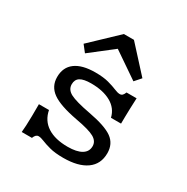

<svg xmlns="http://www.w3.org/2000/svg" viewBox="-155 -789 907 933"><g transform="rotate(30 299.0 -322.5)"><path d="M321.8 11.3Q275 11.3 245.2 3.2Q215.3 -4.8 197.2 -12.5Q179 -20.2 166.1 -20.2Q150.8 -20.2 141.9 3.2H84.7Q86.3 -12.1 87.5 -35.1Q88.7 -58.1 89.1 -88.7Q89.5 -119.4 89.5 -155.6H146Q156.5 -101.6 199.6 -73.8Q242.7 -46 313.7 -46Q363.7 -46 390.7 -62.1Q417.7 -78.2 417.7 -108.9Q417.7 -137.1 389.1 -153.2Q360.5 -169.4 283.9 -183.1Q184.7 -201.6 142.3 -231.9Q100 -262.1 100 -314.5Q100 -369.4 138.7 -398Q177.4 -426.6 250.8 -426.6Q296 -426.6 325.4 -418.5Q354.8 -410.5 373.8 -402.4Q392.7 -394.4 404.8 -394.4Q413.7 -394.4 419.4 -400Q425 -405.6 429.8 -417.7H486.3Q484.7 -386.3 483.9 -358.9Q483.1 -331.5 482.7 -310.1Q482.3 -288.7 482.3 -273.4H425.8Q414.5 -321 370.6 -345.6Q326.6 -370.2 259.7 -370.2Q217.7 -370.2 198.4 -358.1Q179 -346 179 -319.4Q179 -289.5 209.7 -273.4Q240.3 -257.3 322.6 -241.9Q418.5 -224.2 457.7 -196Q496.8 -167.7 496.8 -115.3Q496.8 -54 451.2 -21.4Q405.6 11.3 321.8 11.3ZM159.7 -481.5 130.6 -518.5 276.6 -657.3H333.1L462.1 -516.1L431.5 -481.5L250 -605.6L316.1 -603.2Z"/></g></svg>

Font: Playfair 5pt SemiExpanded Light
Style: Regular
Weight: 300
Width: 6
Designer: Claus Eggers Sørensen
Foundry: Claus Eggers Sørensen
Version: Version 2.203